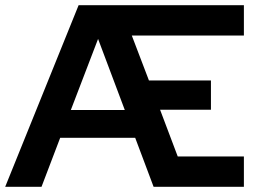

<svg xmlns="http://www.w3.org/2000/svg" viewBox="-21 -720 1005 740"><path d="M-1 0 282 -700H919V-583H487L553 -410H792V-297H596L664 -117H919V0H571L500 -189H211L139 0ZM252 -296H460L357 -570Z"/></svg>

Font: Rosa Sans SemiBold
Style: Regular
Weight: 600
Designer: Pentagram / MCKL
Foundry: Pentagram / MCKL
Version: Version 1.005;September 16, 2019;FontCreator 11.5.0.2425 64-